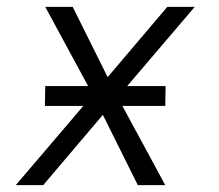

<svg xmlns="http://www.w3.org/2000/svg" viewBox="-20 -540 640 560"><path d="M26 0 223 -231H111L112 -289H237L112 -520H192L294 -315L468 -520H548L351 -289H463L462 -231H337L462 0H382L280 -205L106 0Z"/></svg>

Font: Iosevka Aile Light Oblique
Style: Regular
Weight: 300
Italic angle: -9°
Designer: Belleve Invis
Foundry: Belleve Invis
Version: Version 31.1.0; ttfautohint (v1.8.4)